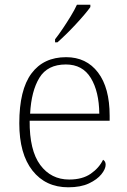

<svg xmlns="http://www.w3.org/2000/svg" viewBox="-20 -786 539 816"><path d="M270 10Q174 10 118 -61Q62 -132 62 -262Q62 -404 113.5 -473.5Q165 -543 261 -543Q347 -543 396.5 -478Q446 -413 446 -294V-273H106Q105 -147 151 -85Q197 -23 274 -23Q330 -23 365.5 -47.5Q401 -72 418 -107Q423 -104 426 -99Q429 -94 429 -86Q429 -68 411 -45.5Q393 -23 358 -6.5Q323 10 270 10ZM402 -303Q401 -397 366 -454.5Q331 -512 260 -512Q182 -512 147.5 -455.5Q113 -399 108 -303ZM214 -619Q229 -638 246.5 -664Q264 -690 280.5 -717Q297 -744 307 -766H364V-756Q355 -743 338 -723Q321 -703 300.5 -681Q280 -659 260 -639.5Q240 -620 224 -606H214Z"/></svg>

Font: Noto Serif Kannada ExtraLight
Style: Regular
Weight: 250
Version: Version 2.003